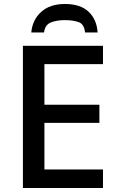

<svg xmlns="http://www.w3.org/2000/svg" viewBox="-20 -944 597 964"><path d="M497 0H95V-714H497V-622H203V-418H479V-327H203V-93H497ZM306 -924Q384 -924 425 -885Q466 -846 470 -781H407Q403 -822 376 -832.5Q349 -843 304 -843Q266 -843 236 -831.5Q206 -820 201 -781H137Q143 -845 187 -884.5Q231 -924 306 -924Z"/></svg>

Font: Noto Sans Medium
Style: Regular
Weight: 500
Designer: Monotype Design Team
Foundry: Monotype Imaging Inc.
Version: Version 2.007